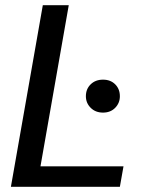

<svg xmlns="http://www.w3.org/2000/svg" viewBox="-20 -720 562 740"><path d="M22 0 145 -700H245L136 -79H456L442 0ZM377 -286Q348 -286 329.5 -304.5Q311 -323 311 -349Q311 -377 329.5 -395Q348 -413 377 -413Q406 -413 424 -395Q442 -377 442 -349Q442 -323 424 -304.5Q406 -286 377 -286Z"/></svg>

Font: DM Sans 28pt Medium
Style: Italic
Weight: 500
Italic angle: -10°
Version: Version 4.004;gftools[0.9.30]